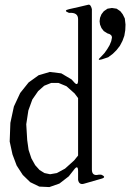

<svg xmlns="http://www.w3.org/2000/svg" viewBox="-20 -798 545 803"><path d="M38.1 -352.5 64.5 -409.2 99.6 -453.1 141.6 -483.4 188.5 -497.1 236.3 -491.2 279.3 -465.8 288.1 -456.1Q306.6 -433.6 306.6 -462.9V-717.8Q306.6 -747.1 268.6 -744.1Q242.2 -753.9 269.5 -759.8L312.5 -769.5L349.6 -778.3Q359.4 -780.3 364.3 -759.8V-88.9Q364.3 -60.5 392.6 -67.4H403.3Q428.7 -56.6 401.4 -49.8L330.1 -29.3Q310.5 -24.4 306.6 -45.9V-82Q306.6 -111.3 289.1 -87.9L267.6 -60.5L228.5 -30.3L186.5 -15.6L144.5 -17.6L106.4 -36.1L75.2 -66.4L49.8 -105.5L32.2 -152.3L20.5 -206.1L23.4 -284.2ZM194.3 -451.2 165 -439.5 139.6 -417 115.2 -381.8 98.6 -335.9 89.8 -278.3 93.8 -211.9 99.6 -170.9 111.3 -135.7 127 -107.4 145.5 -86.9 166 -74.2 189.5 -69.3 217.8 -74.2 252 -92.8 290 -127 306.6 -147.5V-387.7L292 -407.2L257.8 -437.5L224.6 -451.2ZM414.1 -668 404.3 -680.7 398.4 -695.3 396.5 -709 398.4 -723.6 404.3 -738.3 414.1 -751 429.7 -761.7 448.2 -764.6 467.8 -761.7 483.4 -751 493.2 -738.3 502 -720.7 504.9 -695.3 503.9 -671.9 500 -648.4 492.2 -627 481.4 -606.4 467.8 -588.9 452.1 -573.2 432.6 -558.6 406.2 -549.8Q382.8 -543 401.4 -559.6L417 -576.2L428.7 -592.8L438.5 -609.4L445.3 -626L448.2 -640.6Q448.2 -654.3 429.7 -658.2Z"/></svg>

Font: B2 Hana
Style: Regular
Weight: 500
Version: 2020-08-05; (max)